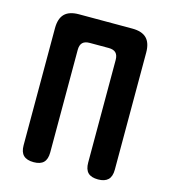

<svg xmlns="http://www.w3.org/2000/svg" viewBox="-110 -820 820 919"><g transform="rotate(15 300.0 -360.0)"><path d="M141 10Q107 10 90.5 -6Q74 -22 74 -56V-636Q74 -684 97 -707Q120 -730 168 -730H432Q480 -730 503 -707Q526 -684 526 -636V-56Q526 -22 509.5 -6Q493 10 460 10Q426 10 410 -6Q394 -22 394 -56V-564Q394 -588 382.5 -599.5Q371 -611 347 -611H253Q229 -611 217.5 -599.5Q206 -588 206 -564V-56Q206 -22 190 -6Q174 10 141 10Z"/></g></svg>

Font: Maple Mono NL
Style: Bold
Weight: 700
Monospace: yes
Designer: subframe7536
Version: Version 7.000